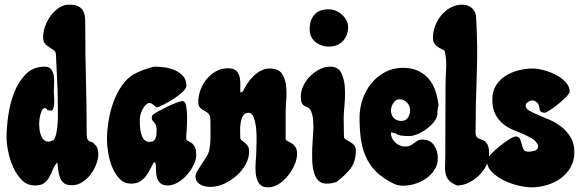

<svg xmlns="http://www.w3.org/2000/svg" viewBox="-20 -798 2493 824"><path d="M276 -778Q304 -778 318.5 -769.5Q333 -761 339 -746.5Q345 -732 345.5 -713Q346 -694 346 -674Q346 -561 349 -449Q352 -337 352 -224Q352 -206 356 -199.5Q360 -193 365 -191Q370 -189 376 -187.5Q382 -186 385 -179Q395 -172 398.5 -160.5Q402 -149 402 -138Q402 -117 393 -93Q384 -69 368.5 -49Q353 -29 332.5 -16Q312 -3 289 -3Q266 -3 254.5 -12Q243 -21 237.5 -35.5Q232 -50 230 -67Q228 -84 226 -101Q214 -89 207.5 -72Q201 -55 192.5 -39.5Q184 -24 170.5 -13Q157 -2 130 -2Q97 -2 74 -25Q51 -48 36.5 -80.5Q22 -113 15 -148.5Q8 -184 8 -209Q8 -247 15 -299Q22 -351 40 -398.5Q58 -446 90 -479Q122 -512 172 -512Q191 -512 200 -500Q209 -488 211 -471Q213 -454 212 -435.5Q211 -417 211 -404Q211 -396 212 -384.5Q213 -373 213 -361Q213 -349 210.5 -338.5Q208 -328 202 -323L184 -325Q180 -334 172 -334Q165 -334 160.5 -325Q156 -316 153 -304.5Q150 -293 149 -281.5Q148 -270 148 -265Q148 -256 149.5 -243Q151 -230 155.5 -218Q160 -206 168 -198Q176 -190 189 -190Q191 -190 198.5 -192.5Q206 -195 209 -196Q218 -206 222 -227Q226 -248 227.5 -271.5Q229 -295 228.5 -318Q228 -341 228 -355Q228 -407 225 -459Q222 -511 220 -563Q220 -576 211 -582.5Q202 -589 192 -595Q182 -601 173.5 -610Q165 -619 165 -639Q165 -660 173.5 -684.5Q182 -709 197 -729.5Q212 -750 232.5 -764Q253 -778 276 -778Z M646 -512Q665 -512 688.5 -508.5Q712 -505 732 -496Q752 -487 766 -471Q780 -455 780 -430Q780 -419 763 -403Q746 -387 724 -373Q702 -359 681 -348.5Q660 -338 653 -337Q646 -341 637.5 -348.5Q629 -356 622 -356Q613 -356 605.5 -348Q598 -340 592 -329Q586 -318 583 -306Q580 -294 580 -286Q580 -275 580.5 -259Q581 -243 585 -227Q589 -211 597.5 -200Q606 -189 622 -189Q633 -189 639 -193.5Q645 -198 648 -205.5Q651 -213 651.5 -222Q652 -231 652 -240Q652 -253 649.5 -259.5Q647 -266 643.5 -270.5Q640 -275 636.5 -278.5Q633 -282 631 -290L634 -304Q641 -310 659 -320Q677 -330 697.5 -340Q718 -350 736.5 -357Q755 -364 763 -364Q775 -364 779 -342.5Q783 -321 783 -293.5Q783 -266 781 -240Q779 -214 779 -205Q779 -197 785.5 -194Q792 -191 800.5 -185.5Q809 -180 815.5 -168.5Q822 -157 822 -132Q822 -112 810.5 -89Q799 -66 781.5 -46.5Q764 -27 742.5 -14.5Q721 -2 700 -2Q682 -2 671.5 -9.5Q661 -17 656 -29Q651 -41 650 -55.5Q649 -70 649 -83Q649 -92 646 -101H640Q631 -85 623 -69Q615 -53 604.5 -40Q594 -27 579.5 -18.5Q565 -10 543 -10Q513 -10 493 -31Q473 -52 461 -82Q449 -112 444 -144.5Q439 -177 439 -200Q439 -234 445.5 -276Q452 -318 466 -357.5Q480 -397 503 -430.5Q526 -464 559 -482Q565 -485 577 -490.5Q589 -496 602.5 -500.5Q616 -505 628 -508.5Q640 -512 646 -512Z M958 -505Q982 -505 993 -495Q1004 -485 1008 -469.5Q1012 -454 1011.5 -435.5Q1011 -417 1011 -401L1023 -406Q1030 -422 1041.5 -439.5Q1053 -457 1068 -471.5Q1083 -486 1100.5 -495Q1118 -504 1138 -504Q1174 -504 1189 -483Q1204 -462 1207.5 -432Q1211 -402 1208.5 -369.5Q1206 -337 1206 -315V-203Q1206 -197 1213.5 -193Q1221 -189 1230.5 -183.5Q1240 -178 1247.5 -167.5Q1255 -157 1255 -138Q1255 -116 1244 -90.5Q1233 -65 1215.5 -43.5Q1198 -22 1176 -8Q1154 6 1131 6Q1103 6 1091.5 -11.5Q1080 -29 1077.5 -54Q1075 -79 1077.5 -105.5Q1080 -132 1080 -149Q1080 -161 1081 -188.5Q1082 -216 1079.5 -243.5Q1077 -271 1069.5 -292.5Q1062 -314 1046 -314Q1031 -314 1023.5 -301.5Q1016 -289 1013 -272Q1010 -255 1010.5 -237.5Q1011 -220 1011 -209Q1011 -200 1017 -195.5Q1023 -191 1030 -186Q1037 -181 1043 -172.5Q1049 -164 1049 -147Q1049 -118 1033.5 -91Q1018 -64 994 -43Q970 -22 941 -9Q912 4 884 4Q873 4 861.5 2Q850 0 840.5 -5.5Q831 -11 825 -19.5Q819 -28 819 -41Q819 -51 827 -64.5Q835 -78 845.5 -93.5Q856 -109 866 -125Q876 -141 879 -158Q884 -188 883.5 -220.5Q883 -253 883 -283Q883 -302 875 -310Q867 -318 857 -323Q847 -328 839 -335.5Q831 -343 831 -362Q831 -387 840.5 -412.5Q850 -438 867 -458.5Q884 -479 907 -492Q930 -505 958 -505Z M1391 -758Q1406 -758 1421 -752Q1436 -746 1447.5 -735.5Q1459 -725 1466.5 -711.5Q1474 -698 1474 -682Q1474 -646 1451.5 -622Q1429 -598 1392 -598Q1358 -598 1333.5 -618Q1309 -638 1309 -674Q1309 -712 1329.5 -735Q1350 -758 1391 -758ZM1397 -512Q1431 -512 1444.5 -485Q1458 -458 1460 -421.5Q1462 -385 1458.5 -348Q1455 -311 1455 -292L1456 -212Q1456 -204 1464 -199.5Q1472 -195 1481.5 -189.5Q1491 -184 1499 -175.5Q1507 -167 1507 -152Q1507 -103 1483.5 -73.5Q1460 -44 1424 -17Q1404 -10 1381 -10Q1359 -10 1346 -23.5Q1333 -37 1327 -59Q1321 -81 1320 -108Q1319 -135 1320 -162Q1321 -189 1323 -213Q1325 -237 1325 -252Q1325 -285 1321 -302.5Q1317 -320 1311 -328Q1305 -336 1298 -338.5Q1291 -341 1285 -344.5Q1279 -348 1275 -356.5Q1271 -365 1271 -385Q1271 -407 1282 -430Q1293 -453 1311 -471Q1329 -489 1351.5 -500.5Q1374 -512 1397 -512Z M1710 -507Q1747 -507 1774.5 -494Q1802 -481 1820.5 -459Q1839 -437 1849 -407Q1859 -377 1862 -344Q1857 -330 1857.5 -315Q1858 -300 1850 -286Q1842 -272 1828.5 -259.5Q1815 -247 1799 -236.5Q1783 -226 1766 -220Q1749 -214 1733 -214Q1719 -214 1703 -216Q1687 -218 1676 -226L1658 -230V-226Q1658 -203 1677 -186Q1696 -169 1718 -169Q1731 -169 1740.5 -173.5Q1750 -178 1757.5 -184Q1765 -190 1772.5 -194.5Q1780 -199 1791 -199Q1826 -199 1842.5 -175Q1859 -151 1859 -119Q1859 -92 1845 -70Q1831 -48 1809 -32.5Q1787 -17 1761 -9Q1735 -1 1710 -1Q1686 -1 1667 -11Q1621 -34 1593 -62.5Q1565 -91 1549.5 -126.5Q1534 -162 1528.5 -203.5Q1523 -245 1523 -293Q1523 -333 1536 -371.5Q1549 -410 1573.5 -440Q1598 -470 1632.5 -488.5Q1667 -507 1710 -507ZM1658 -324Q1658 -304 1670 -291.5Q1682 -279 1703 -279Q1721 -279 1730.5 -293Q1740 -307 1740 -324Q1740 -343 1727 -357.5Q1714 -372 1695 -372Q1678 -372 1668 -356Q1658 -340 1658 -324Z M1964 -778Q1987 -778 2004 -764.5Q2021 -751 2023 -727Q2031 -602 2026 -475Q2021 -348 2021 -223Q2021 -221 2023 -216Q2025 -211 2027 -209Q2033 -203 2042 -200.5Q2051 -198 2059 -193Q2067 -188 2073 -176Q2079 -164 2079 -137Q2079 -112 2067 -88Q2055 -64 2035.5 -45Q2016 -26 1991.5 -14Q1967 -2 1942 -2Q1918 -11 1907 -23.5Q1896 -36 1892.5 -51.5Q1889 -67 1890 -85Q1891 -103 1891 -124L1892 -421Q1892 -459 1894.5 -500.5Q1897 -542 1889 -577Q1886 -583 1877.5 -586.5Q1869 -590 1860.5 -595.5Q1852 -601 1845 -610.5Q1838 -620 1838 -637Q1838 -662 1847.5 -687Q1857 -712 1874 -732.5Q1891 -753 1914 -765.5Q1937 -778 1964 -778Z M2267 -504Q2286 -504 2313 -497Q2340 -490 2365 -477Q2390 -464 2407.5 -445.5Q2425 -427 2425 -404Q2425 -398 2410.5 -383Q2396 -368 2377 -352.5Q2358 -337 2340.5 -325.5Q2323 -314 2317 -314Q2309 -314 2302.5 -318Q2296 -322 2296 -330Q2294 -338 2292 -346.5Q2290 -355 2282 -360Q2275 -367 2265 -367Q2260 -367 2254 -365Q2248 -362 2242 -357Q2236 -352 2236 -344Q2236 -332 2251.5 -323Q2267 -314 2290 -304.5Q2313 -295 2340.5 -283Q2368 -271 2391 -252.5Q2414 -234 2429.5 -208Q2445 -182 2445 -145Q2445 -108 2428.5 -79.5Q2412 -51 2385.5 -32Q2359 -13 2326 -3.5Q2293 6 2260 6Q2238 6 2205.5 -1.5Q2173 -9 2143 -23.5Q2113 -38 2091.5 -59.5Q2070 -81 2070 -109Q2070 -118 2086 -135Q2102 -152 2122.5 -169Q2143 -186 2163.5 -199Q2184 -212 2193 -212Q2207 -212 2211.5 -202Q2216 -192 2219 -179.5Q2222 -167 2227 -157Q2232 -147 2248 -147Q2262 -147 2276 -151.5Q2290 -156 2290 -173Q2282 -192 2264 -203Q2246 -214 2224 -223Q2202 -232 2179 -242Q2156 -252 2137 -268Q2118 -284 2105.5 -308.5Q2093 -333 2093 -372Q2093 -407 2109 -432Q2125 -457 2150.5 -473Q2176 -489 2207 -496.5Q2238 -504 2267 -504Z"/></svg>

Font: r_Neptun CAT
Style: Regular
Weight: 400
Foundry: Peter Wiegel, CAT-Fonts
Version: Version 1.000;June 8, 2024;FontCreator 14.0.0.2814 32-bit